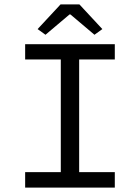

<svg xmlns="http://www.w3.org/2000/svg" viewBox="-20 -858 640 878"><path d="M95 0V-71H258V-586H95V-656H505V-586H342V-71H505V0ZM188 -699 152 -725 257 -838H343L448 -725L412 -699L302 -792H298Z"/></svg>

Font: TypoPRO Source Code Pro
Style: Regular
Weight: 400
Monospace: yes
Designer: Paul D. Hunt, Teo Tuominen
Foundry: Adobe Systems Incorporated
Version: Version 2.010;PS 1.0;hotconv 1.0.84;makeotf.lib2.5.63406